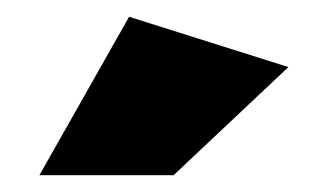

<svg xmlns="http://www.w3.org/2000/svg" viewBox="-20 -800 390 229"><path d="M134 -780 324 -720 187 -591H27Z"/></svg>

Font: MontserratBlack
Style: Regular
Weight: 900
Designer: Julieta Ulanovsky
Foundry: Julieta Ulanovsky
Version: Version 4.000